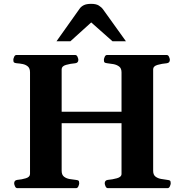

<svg xmlns="http://www.w3.org/2000/svg" viewBox="-20 -979 953 999"><path d="M70.3 0Q62 0 57.9 -9.8Q53.7 -19.5 53.7 -24.9Q53.7 -41 69.8 -43Q93.3 -44.9 114.7 -51.5Q136.2 -58.1 136.2 -74.2V-602.5Q136.2 -623.5 125 -633.1Q113.8 -642.6 97.9 -645.8Q82 -648.9 66.9 -649.9Q56.6 -650.9 53 -654.1Q49.3 -657.2 49.3 -668Q49.3 -673.3 53.5 -683.1Q57.6 -692.9 65.9 -692.9H371.1Q379.4 -692.9 383.5 -683.1Q387.7 -673.3 387.7 -668Q387.7 -651.9 371.6 -649.9Q346.7 -647.9 323.7 -641.4Q300.8 -634.8 300.8 -618.7V-90.3Q300.8 -69.3 313 -59.8Q325.2 -50.3 342.5 -47.4Q359.9 -44.4 374.5 -43Q384.8 -42 388.4 -39.1Q392.1 -36.1 392.1 -24.9Q392.1 -19.5 387.9 -9.8Q383.8 0 375.5 0ZM541.5 0Q533.2 0 529.1 -9.8Q524.9 -19.5 524.9 -24.9Q524.9 -41 541 -43Q564.5 -44.9 588.4 -51.5Q612.3 -58.1 612.3 -74.2V-602.5Q612.3 -623.5 599.9 -632.8Q587.4 -642.1 570.3 -645.3Q553.2 -648.4 538.1 -649.9Q527.8 -650.9 524.2 -654.1Q520.5 -657.2 520.5 -668Q520.5 -673.3 524.7 -683.1Q528.8 -692.9 537.1 -692.9H847.2Q855.5 -692.9 859.6 -683.1Q863.8 -673.3 863.8 -668Q863.8 -651.9 847.7 -649.9Q822.8 -647.9 799.8 -641.4Q776.9 -634.8 776.9 -618.7V-90.3Q776.9 -69.3 789.1 -60.1Q801.3 -50.8 818.6 -47.9Q835.9 -44.9 850.6 -43Q860.8 -42 864.5 -39.1Q868.2 -36.1 868.2 -24.9Q868.2 -19.5 864 -9.8Q859.9 0 851.6 0ZM260.7 -337.9V-397.5H649.9V-337.9ZM273.9 -764.2 394.5 -934.1Q401.9 -944.8 415.8 -951.9Q429.7 -959 454.6 -959Q480 -959 494.1 -950.2Q508.3 -941.4 516.6 -929.7L635.3 -764.2H565.4L454.6 -862.3L346.2 -764.2Z"/></svg>

Font: Gelasio
Style: Bold
Weight: 700
Designer: Eben Sorkin
Foundry: Eben Sorkin
Version: Version 1.008